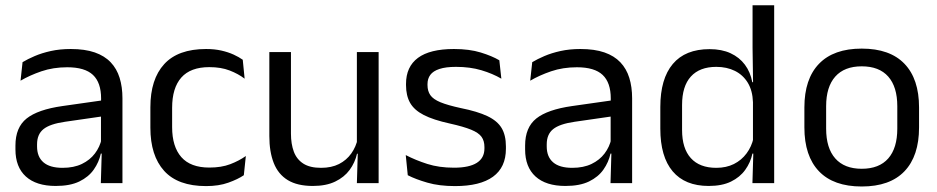

<svg xmlns="http://www.w3.org/2000/svg" viewBox="-20 -682 3489 715"><path d="M355.5 0 359 -118.5 356 -131V-286.5L356.5 -315Q356.5 -374.5 326.2 -403Q296 -431.5 230.5 -431.5Q178 -431.5 134.2 -416.5Q90.5 -401.5 56.5 -381.5L64 -450.5Q83 -462 109.2 -473.2Q135.5 -484.5 169.2 -492Q203 -499.5 243.5 -499.5Q296 -499.5 332.8 -486.8Q369.5 -474 392.2 -450Q415 -426 425.5 -392Q436 -358 436 -316V0ZM187.5 10.5Q115 10.5 76.2 -24.8Q37.5 -60 37.5 -125.5V-140Q37.5 -207.5 79.2 -240.8Q121 -274 212 -287L366.5 -309L371 -250L222 -228.5Q166 -220.5 142 -201.2Q118 -182 118 -144.5V-136.5Q118 -98 141.8 -77.5Q165.5 -57 213 -57Q255 -57 285 -71.5Q315 -86 333.5 -110.5Q352 -135 358.5 -165L371 -110H355.5Q348.5 -78 329.2 -50.5Q310 -23 275.5 -6.2Q241 10.5 187.5 10.5Z M747.5 11Q642.5 11 591.2 -45.8Q540 -102.5 540 -206.5V-282.5Q540 -387 591.5 -443.2Q643 -499.5 747.5 -499.5Q778.5 -499.5 804 -493.8Q829.5 -488 849.8 -478.8Q870 -469.5 884 -459.5L891 -389Q867.5 -407 835.2 -419.5Q803 -432 759.5 -432Q689.5 -432 655.2 -393.2Q621 -354.5 621 -280.5V-208.5Q621 -136 655.2 -97Q689.5 -58 759.5 -58Q804.5 -58 837.2 -70.5Q870 -83 895.5 -101L888 -29.5Q866 -14.5 830.5 -1.8Q795 11 747.5 11Z M1063.5 -488V-184.5Q1063.5 -146 1074.2 -117.2Q1085 -88.5 1109.5 -72.8Q1134 -57 1175.5 -57Q1214.5 -57 1242.5 -71.2Q1270.5 -85.5 1288.2 -110.5Q1306 -135.5 1312.5 -167L1327 -109.5H1309.5Q1302 -76.5 1282 -49.2Q1262 -22 1228.2 -5.8Q1194.5 10.5 1145 10.5Q1087.5 10.5 1051.8 -11.2Q1016 -33 999.5 -74.8Q983 -116.5 983 -175.5V-488ZM1390 -488V0H1309L1312.5 -117L1309 -122V-488Z M1674.5 11Q1615.5 11 1571.5 -1.8Q1527.5 -14.5 1498.5 -29.5L1491 -104.5Q1527.5 -85.5 1571.2 -71.5Q1615 -57.5 1670.5 -57.5Q1727 -57.5 1755.5 -75.5Q1784 -93.5 1784 -129V-134.5Q1784 -157.5 1773.2 -172.5Q1762.5 -187.5 1734.5 -199Q1706.5 -210.5 1655 -222Q1593.5 -235.5 1558 -253.8Q1522.5 -272 1507.2 -299Q1492 -326 1492 -365V-369.5Q1492 -433.5 1536.5 -466.5Q1581 -499.5 1670.5 -499.5Q1728 -499.5 1770.2 -486.5Q1812.5 -473.5 1839.5 -457.5L1847 -389Q1814.5 -408 1772.5 -420.5Q1730.5 -433 1678 -433Q1640 -433 1616.5 -425.2Q1593 -417.5 1582.5 -403.2Q1572 -389 1572 -369V-365Q1572 -343 1582.5 -327.8Q1593 -312.5 1620.2 -301.2Q1647.5 -290 1696 -279.5Q1758.5 -267 1795.2 -249.5Q1832 -232 1848 -205.2Q1864 -178.5 1864 -136.5V-128Q1864 -59 1816 -24Q1768 11 1674.5 11Z M2253.5 0 2257 -118.5 2254 -131V-286.5L2254.5 -315Q2254.5 -374.5 2224.2 -403Q2194 -431.5 2128.5 -431.5Q2076 -431.5 2032.2 -416.5Q1988.5 -401.5 1954.5 -381.5L1962 -450.5Q1981 -462 2007.2 -473.2Q2033.5 -484.5 2067.2 -492Q2101 -499.5 2141.5 -499.5Q2194 -499.5 2230.8 -486.8Q2267.5 -474 2290.2 -450Q2313 -426 2323.5 -392Q2334 -358 2334 -316V0ZM2085.5 10.5Q2013 10.5 1974.2 -24.8Q1935.5 -60 1935.5 -125.5V-140Q1935.5 -207.5 1977.2 -240.8Q2019 -274 2110 -287L2264.5 -309L2269 -250L2120 -228.5Q2064 -220.5 2040 -201.2Q2016 -182 2016 -144.5V-136.5Q2016 -98 2039.8 -77.5Q2063.5 -57 2111 -57Q2153 -57 2183 -71.5Q2213 -86 2231.5 -110.5Q2250 -135 2256.5 -165L2269 -110H2253.5Q2246.5 -78 2227.2 -50.5Q2208 -23 2173.5 -6.2Q2139 10.5 2085.5 10.5Z M2619 10.5Q2531 10.5 2485 -44Q2439 -98.5 2439 -203V-283.5Q2439 -388.5 2485.5 -443.8Q2532 -499 2622.5 -499Q2667.5 -499 2700.5 -483.8Q2733.5 -468.5 2754 -441Q2774.5 -413.5 2781.5 -376H2808L2784 -301.5Q2782.5 -344.5 2764.8 -373.8Q2747 -403 2716.8 -418Q2686.5 -433 2647.5 -433Q2585.5 -433 2552.8 -397Q2520 -361 2520 -291V-198Q2520 -129 2552.8 -93Q2585.5 -57 2647.5 -57Q2684.5 -57 2713 -71.2Q2741.5 -85.5 2760.2 -110.8Q2779 -136 2786 -168L2806 -110H2782Q2775 -77 2755.2 -49.5Q2735.5 -22 2702.2 -5.8Q2669 10.5 2619 10.5ZM2782 0 2785.5 -118 2784 -144V-348L2784.5 -365L2782.5 -503.5V-662.5H2863V0Z M3189 12.5Q3084 12.5 3029.8 -44.2Q2975.5 -101 2975.5 -207.5V-282Q2975.5 -388 3030 -444.5Q3084.5 -501 3189 -501Q3294 -501 3348.2 -444.5Q3402.5 -388 3402.5 -282V-207.5Q3402.5 -101 3348.2 -44.2Q3294 12.5 3189 12.5ZM3189 -53.5Q3254 -53.5 3287.8 -92Q3321.5 -130.5 3321.5 -203V-286.5Q3321.5 -358.5 3287.8 -396.8Q3254 -435 3189 -435Q3124.5 -435 3090.5 -396.8Q3056.5 -358.5 3056.5 -286.5V-203Q3056.5 -130.5 3090.5 -92Q3124.5 -53.5 3189 -53.5Z"/></svg>

Font: Anek Bangla Medium
Style: Regular
Weight: 400
Version: Version 1.003